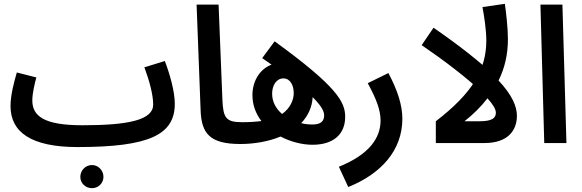

<svg xmlns="http://www.w3.org/2000/svg" viewBox="-20 -748 3041 1004"><path d="M461 236C494 236 521 210 521 177C521 143 494 115 461 115C427 115 400 143 400 177C400 210 427 236 461 236Z M385 21H386C762 21 894 -44 894 -205C894 -272 867 -363 842 -429L735 -396C762 -324 781 -251 781 -201C781 -121 653 -93 411 -93C208 -93 149 -142 149 -223C149 -260 161 -309 170 -343L68 -369C53 -318 35 -250 35 -193C35 -56 145 21 385 21Z M1237 5C1280 5 1304 -20 1304 -54C1304 -86 1286 -109 1247 -109C1162 -109 1147 -130 1143 -227L1123 -724H1008L1029 -172C1033 -49 1078 5 1237 5Z M1614 9C1727 9 1785 -49 1785 -137C1785 -214 1744 -294 1416 -532L1351 -444C1369 -432 1385 -421 1400 -410C1336 -386 1300 -321 1300 -251C1300 -198 1318 -153 1347 -115C1316 -111 1283 -109 1247 -109L1237 5C1310 5 1384 -8 1447 -34C1501 -6 1561 9 1614 9ZM1403 -258C1403 -300 1424 -338 1462 -338C1499 -338 1516 -300 1516 -261C1516 -226 1498 -182 1455 -152C1424 -179 1403 -214 1403 -258ZM1675 -143C1674 -115 1659 -97 1614 -97C1595 -97 1574 -99 1555 -104C1589 -140 1612 -185 1615 -240C1670 -185 1675 -160 1675 -143Z M1801 230C1973 161 2084 38 2084 -127C2084 -196 2060 -274 2011 -366L1903 -313C1947 -232 1970 -174 1970 -118C1970 -28 1913 59 1752 124Z M2490 -275 2548 -368C2480 -432 2383 -509 2247 -603L2185 -512C2308 -428 2418 -343 2490 -275Z M2683 -142C2683 -191 2659 -250 2587 -327C2620 -393 2636 -465 2636 -544C2636 -601 2626 -687 2620 -728L2503 -711C2511 -667 2523 -594 2523 -536C2523 -384 2450 -261 2259 -114V0H2513C2643 0 2683 -73 2683 -142ZM2409 -114C2457 -152 2497 -192 2529 -234C2557 -203 2573 -177 2573 -159C2573 -133 2557 -114 2489 -114Z M2826 0H2942L2921 -724H2806Z"/></svg>

Font: Noto Sans Arabic SemCond SemBd
Style: Regular
Weight: 600
Width: 4
Designer: Monotype Design Team, Nadine Chahine, Nizar Qandah and Khaled Hosny
Foundry: Monotype Imaging Inc.
Version: Version 2.012